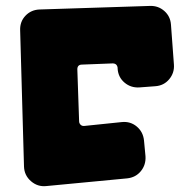

<svg xmlns="http://www.w3.org/2000/svg" viewBox="-20 -626 654 648"><path d="M377 -397Q375 -412 360 -412L257 -408Q241 -408 241 -392L247 -217Q247 -210 252 -205Q257 -200 265 -201L391 -214Q420 -217 441.5 -199Q463 -181 466 -152L471 -99Q473 -70 455.5 -48.5Q438 -27 409 -24L136 2Q107 5 84.5 -14.5Q62 -34 61 -64L48 -524Q47 -553 66 -573Q85 -593 114 -594L486 -606Q514 -607 534.5 -589Q555 -571 557 -543L567 -408Q569 -380 551 -358.5Q533 -337 504 -335L451 -331Q422 -329 400.5 -347Q379 -365 377 -394Z"/></svg>

Font: d puntillas B to tiptoe
Style: Regular
Weight: 400
Designer: deFharo
Foundry: deFharo.com
Version: Version 1.001 2012